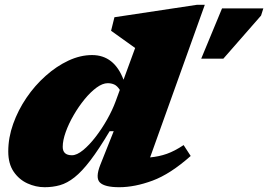

<svg xmlns="http://www.w3.org/2000/svg" viewBox="-20 -767 1120 802"><path d="M776.5 -115.5Q691.5 -40 617.2 -12.5Q543 15 478 15Q417.5 15 397.5 -4.5Q377.5 -24 399 -78.5L455 -219H438Q393 -143.5 357.5 -97Q322 -50.5 291.2 -26.2Q260.5 -2 230.5 6.5Q200.5 15 166.5 15Q129.5 15 94.5 -1Q59.5 -17 37 -50Q14.5 -83 14.5 -134.5Q14.5 -192 35 -249.5Q55.5 -307 90.5 -358.5Q125.5 -410 170.8 -450.2Q216 -490.5 265.8 -513.8Q315.5 -537 364.5 -537Q457 -537 496 -434L544.5 -566.5L444 -638.5L458 -695L803 -747H835.5L607 -109.5Q644.5 -113 677 -124.5Q709.5 -136 747 -161ZM242 -153.5Q242 -118.5 280.5 -118.5Q301 -118.5 327 -139.8Q353 -161 379.2 -195Q405.5 -229 427.8 -268.5Q450 -308 463.5 -345L480.5 -391.5Q469.5 -408.5 457.2 -414Q445 -419.5 430 -419.5Q408.5 -419.5 383.2 -401Q358 -382.5 333.2 -352.2Q308.5 -322 287.8 -286.2Q267 -250.5 254.5 -215.5Q242 -180.5 242 -153.5ZM820.5 -522 907.5 -732H1080L1070.5 -702L913 -522Z"/></svg>

Font: Newsreader 6pt ExtraBold
Style: Italic
Weight: 800
Italic angle: -17°
Designer: Hugues Gentile
Foundry: Production Type
Version: Version 1.003; ttfautohint (v1.8.3)